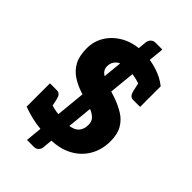

<svg xmlns="http://www.w3.org/2000/svg" viewBox="-274 -922 1122 1122"><g transform="rotate(45 287.0 -360.5)"><path d="M183 106 271 -791Q273 -805 284 -816Q295 -827 312 -827H369L281 69Q280 83 269 94.5Q258 106 240 106ZM273 8Q229 8 191.5 4.5Q154 1 118.5 -7.5Q83 -16 44 -30V-137L99 -163Q143 -139 189 -132.5Q235 -126 278 -126Q309 -126 330.5 -135Q352 -144 363.5 -163Q375 -182 375 -211Q375 -237 361 -253Q347 -269 323 -279.5Q299 -290 271 -298Q243 -306 214 -315Q168 -330 131 -354Q94 -378 72.5 -417.5Q51 -457 51 -520Q51 -580 82.5 -629Q114 -678 170 -707.5Q226 -737 301 -737Q359 -737 416.5 -719Q474 -701 514 -668V-584L445 -574Q414 -587 381 -595.5Q348 -604 303 -604Q256 -604 232.5 -583.5Q209 -563 209 -529Q209 -500 234 -482.5Q259 -465 297 -453.5Q335 -442 372 -429Q417 -413 454 -390Q491 -367 512.5 -329.5Q534 -292 534 -234Q534 -164 502 -109Q470 -54 411.5 -23Q353 8 273 8ZM405 -606 514 -584V-498H458Q441 -498 432.5 -508.5Q424 -519 420 -537ZM153 -115 44 -137V-223H100Q117 -223 125.5 -212.5Q134 -202 138 -184Z"/></g></svg>

Font: Aleo Black
Style: Regular
Weight: 900
Designer: Alessio Laiso
Foundry: Alessio Laiso
Version: Version 2.001;gftools[0.9.29]